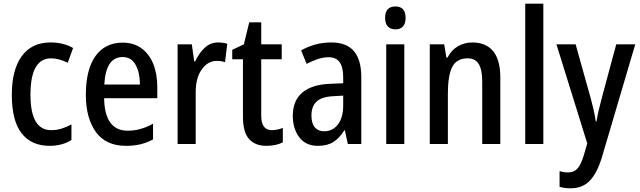

<svg xmlns="http://www.w3.org/2000/svg" viewBox="-20 -780 3464 1040"><path d="M249 10Q150 10 97 -58Q44 -126 44 -267Q44 -402 98 -476Q152 -550 253 -550Q290 -550 321 -542Q352 -534 376 -520L347 -440Q325 -451 302 -457.5Q279 -464 257 -464Q145 -464 145 -267Q145 -75 257 -75Q287 -75 314 -83.5Q341 -92 367 -106V-22Q343 -6 312.5 2Q282 10 249 10Z M644 -549Q705 -549 747 -518Q789 -487 810.5 -433Q832 -379 832 -308V-248H544Q547 -72 672 -72Q742 -72 809 -110V-25Q776 -7 741 1.5Q706 10 663 10Q553 10 499 -65.5Q445 -141 445 -266Q445 -403 497 -476Q549 -549 644 -549ZM644 -471Q553 -471 545 -322H738Q738 -385 715 -428Q692 -471 644 -471Z M1161 -550Q1187 -550 1211 -543L1199 -443Q1180 -450 1154 -450Q1105 -450 1072.5 -403.5Q1040 -357 1040 -281V0H942V-540H1019L1032 -447H1037Q1057 -491 1088 -520.5Q1119 -550 1161 -550Z M1452 -75Q1481 -75 1512 -87V-9Q1495 0 1472 5Q1449 10 1423 10Q1362 10 1329 -27Q1296 -64 1296 -147V-459H1238V-510L1301 -540L1330 -659H1395V-540H1506V-459H1395V-154Q1395 -75 1452 -75Z M1774 -550Q1858 -550 1897.5 -502.5Q1937 -455 1937 -363V0H1864L1848 -74H1845Q1819 -32 1786 -11Q1753 10 1702 10Q1636 10 1601 -36.5Q1566 -83 1566 -153Q1566 -235 1617.5 -278.5Q1669 -322 1767 -326L1839 -329V-360Q1839 -417 1819.5 -443.5Q1800 -470 1760 -470Q1732 -470 1702.5 -460.5Q1673 -451 1641 -434L1611 -507Q1646 -527 1687 -538.5Q1728 -550 1774 -550ZM1786 -259Q1723 -256 1695 -230Q1667 -204 1667 -155Q1667 -111 1685.5 -90Q1704 -69 1736 -69Q1782 -69 1810.5 -106Q1839 -143 1839 -210V-262Z M2122 -745Q2177 -745 2177 -683Q2177 -652 2162.5 -636.5Q2148 -621 2122 -621Q2096 -621 2081 -636.5Q2066 -652 2066 -683Q2066 -745 2122 -745ZM2170 -540V0H2072V-540Z M2538 -550Q2612 -550 2651 -503Q2690 -456 2690 -360V0H2592V-339Q2592 -401 2573.5 -432.5Q2555 -464 2513 -464Q2454 -464 2430 -418Q2406 -372 2406 -274V0H2308V-540H2386L2398 -468H2404Q2424 -508 2459.5 -529Q2495 -550 2538 -550Z M2923 0H2825V-760H2923Z M2994 -540H3098L3181 -243Q3189 -213 3196 -182.5Q3203 -152 3207 -122H3211Q3215 -148 3222 -178.5Q3229 -209 3238 -243L3318 -540H3421L3240 73Q3214 158 3174.5 199Q3135 240 3071 240Q3054 240 3039.5 238Q3025 236 3011 232V147Q3021 150 3032.5 152Q3044 154 3056 154Q3090 154 3109.5 131Q3129 108 3144 55L3161 -3Z"/></svg>

Font: Noto Sans Condensed Medium
Style: Regular
Weight: 500
Width: 3
Designer: Monotype Design Team
Foundry: Monotype Imaging Inc.
Version: Version 2.013; ttfautohint (v1.8.4.7-5d5b)